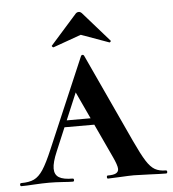

<svg xmlns="http://www.w3.org/2000/svg" viewBox="-60 -699 671 745"><g transform="rotate(-5 275.5 -327.0)"><path d="M180 -239H363L370 -213H165ZM557 0Q536 0 494 -2Q450 -4 432 -4Q415 -4 379 -2Q345 0 331 0Q327 0 327 -6Q327 -12 331 -12Q354 -12 363.5 -17.5Q373 -23 373 -34Q373 -48 356 -84L229 -357L273 -434L142 -123Q124 -81 124 -57Q124 -33 141 -22.5Q158 -12 194 -12Q199 -12 199 -6Q199 0 194 0Q180 0 154 -2Q126 -4 102 -4Q77 -4 43 -2Q13 0 -6 0Q-11 0 -11 -6Q-11 -12 -6 -12Q25 -12 44 -21Q63 -30 79.5 -55Q96 -80 118 -132L268 -483Q270 -487 274 -487Q278 -487 280 -483L440 -137Q465 -83 481.5 -57Q498 -31 515 -21.5Q532 -12 557 -12Q562 -12 562 -6Q562 0 557 0ZM274 -654Q280 -654 285 -649L387 -533Q388 -533 388 -531Q388 -529 385.5 -527Q383 -525 382 -526L274 -565L165 -526Q163 -525 160 -528.5Q157 -532 159 -533L262 -649Q267 -654 274 -654Z"/></g></svg>

Font: Cormorant SC
Style: Bold
Weight: 700
Designer: Christian Thalmann (Catharsis Fonts)
Foundry: Catharsis Fonts
Version: Version 4.000